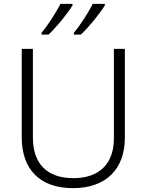

<svg xmlns="http://www.w3.org/2000/svg" viewBox="-20 -968 762 998"><path d="M525 -940V-948H462C440 -903 396 -836 364 -797V-788H400C443 -828 500 -899 525 -940ZM357 -940V-948H294C272 -903 228 -836 196 -797V-788H232C275 -828 332 -899 357 -940ZM629 -252V-714H572V-248C572 -118 497 -42 362 -42C225 -42 151 -116 151 -254V-714H93V-254C93 -88 187 10 359 10C531 10 629 -89 629 -252Z"/></svg>

Font: Noto Sans Devanagari UI Light
Style: Regular
Weight: 300
Designer: Jelle Bosma - Monotype Design Team
Foundry: Monotype Imaging Inc.
Version: Version 2.004